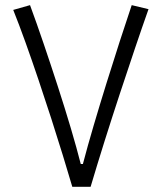

<svg xmlns="http://www.w3.org/2000/svg" viewBox="-20 -723 626 743"><path d="M259.8 0Q244.1 -53.2 223.4 -121.1Q202.6 -189 178.5 -263.9Q154.3 -338.9 128.9 -414.3Q103.5 -489.7 78.6 -559.1Q53.7 -628.4 31.2 -684.6L96.2 -703.1Q121.6 -634.3 149.4 -552.5Q177.2 -470.7 204.3 -387Q231.4 -303.2 254.4 -225.8Q277.3 -148.4 292.5 -88.4H300.8Q318.8 -157.2 342.5 -237.5Q366.2 -317.9 392.1 -401.1Q418 -484.4 443.1 -562Q468.3 -639.6 489.7 -703.1L554.7 -687.5Q530.8 -620.1 502.4 -536.1Q474.1 -452.1 443.8 -360.4Q413.6 -268.6 384.5 -176.3Q355.5 -84 330.6 0Z"/></svg>

Font: CaskaydiaCove NFP Light
Style: Regular
Weight: 300
Designer: Aaron Bell
Foundry: Saja Typeworks
Version: Version 2111.001; VTT 6.35;Nerd Fonts 3.1.1